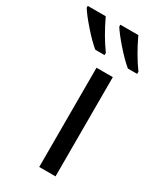

<svg xmlns="http://www.w3.org/2000/svg" viewBox="-300 -832 749 898"><g transform="rotate(30 74.5 -383.0)"><path d="M-8 -766Q32 -681 78 -618V-606H28Q-4 -632 -46 -680Q-88 -728 -105 -756V-766ZM168 -766Q208 -681 254 -618V-606H204Q172 -632 130 -680Q88 -728 71 -756V-766ZM163 0H75V-536H163Z"/></g></svg>

Font: Advent Sans Logo
Style: Regular
Weight: 400
Designer: Types & Symbols
Foundry: Types & Symbols
Version: Version 1.002